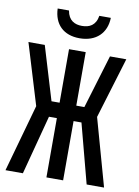

<svg xmlns="http://www.w3.org/2000/svg" viewBox="-99 -988 761 1053"><g transform="rotate(10 281.5 -461.5)"><path d="M281 -783C373 -783 429 -838 431 -923H367C358 -868 323 -852 282 -852C243 -852 207 -868 198 -923H135C138 -836 191 -783 281 -783ZM7 0H104L191 -330H235V0H328V-330H372L459 0H556L451 -375L554 -714H463L373 -416H328V-714H235V-416H190L100 -714H9L112 -375Z"/></g></svg>

Font: Noto Sans Mono SemiCondensed Medium
Style: Regular
Weight: 500
Width: 4
Designer: Monotype Design Team
Foundry: Monotype Imaging Inc.
Version: Version 2.014